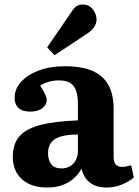

<svg xmlns="http://www.w3.org/2000/svg" viewBox="-20 -821 617 855"><path d="M190 14Q118 14 77.5 -23Q37 -60 37 -122Q37 -181 67.5 -215Q98 -249 161.5 -265Q225 -281 327 -285V-356Q327 -393 319 -416.5Q311 -440 293 -451.5Q275 -463 242 -463Q219 -463 196 -456.5Q173 -450 159 -439Q170 -423 176 -411Q182 -399 185 -391Q188 -383 188 -376Q188 -354 168.5 -339Q149 -324 114 -324Q79 -324 62 -340.5Q45 -357 45 -385Q45 -424 73.5 -456Q102 -488 152.5 -507Q203 -526 269 -526Q343 -526 391 -505.5Q439 -485 462.5 -443Q486 -401 486 -335V-123Q486 -100 495 -89Q504 -78 524 -78Q534 -78 544 -80Q554 -82 564 -85L576 -31Q556 -13 523.5 0.5Q491 14 456 14Q407 14 379 -9Q351 -32 343 -70Q330 -46 309 -27Q288 -8 258.5 3Q229 14 190 14ZM253 -71Q275 -71 291.5 -80.5Q308 -90 317.5 -108Q327 -126 327 -149V-222Q282 -222 252 -213.5Q222 -205 208 -186.5Q194 -168 194 -139Q194 -108 208.5 -89.5Q223 -71 253 -71ZM223 -575 190 -610 299 -769Q311 -788 322.5 -794.5Q334 -801 348 -801Q370 -801 383.5 -789.5Q397 -778 403.5 -762.5Q410 -747 410 -734Q410 -718 400.5 -702.5Q391 -687 372 -674Z"/></svg>

Font: Literata 18pt
Style: Bold
Weight: 700
Designer: Latin by Veronika Burian and Jose Scaglione. Greek by Irene Vlachou. Cyrillic by Vera Evstafieva.
Foundry: TypeTogether
Version: Version 3.103;gftools[0.9.29]